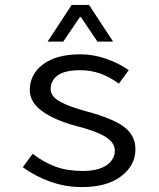

<svg xmlns="http://www.w3.org/2000/svg" viewBox="-20 -741 640 774"><path d="M171.9 -573.2 269 -721.2H338.9L436 -573.2H373L306.2 -671.9H301.8L234.9 -573.2ZM310.1 13.2Q243.2 13.2 181.9 -9Q120.6 -31.2 71.8 -66.9L111.8 -121.1Q155.8 -86.9 203.6 -69.3Q251.5 -51.8 313 -51.8Q375.5 -51.8 409.2 -74.7Q442.9 -97.7 442.9 -133.8Q442.9 -164.6 407.5 -188Q372.1 -211.4 285.2 -233.9Q203.1 -255.4 151.6 -291.7Q100.1 -328.1 100.1 -377.9Q100.1 -441.4 153.6 -481.7Q207 -522 304.2 -522Q356.4 -522 408.4 -503.9Q460.4 -485.8 499 -458L459 -403.8Q386.7 -458 304.2 -458Q240.7 -458 212.4 -437Q184.1 -416 184.1 -381.8Q184.1 -352.5 221.9 -331.3Q259.8 -310.1 332 -291Q434.1 -263.7 480 -229.5Q525.9 -195.3 525.9 -139.2Q525.9 -74.2 468.3 -30.5Q410.6 13.2 310.1 13.2Z"/></svg>

Font: Office Code Pro D
Style: Regular
Weight: 400
Designer: Nathan Rutzky & Paul D. Hunt
Foundry: Adobe Systems Incorporated
Version: Version 1.004;PS 001.004;hotconv 1.0.70;makeotf.lib2.5.58329